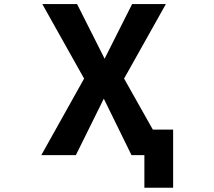

<svg xmlns="http://www.w3.org/2000/svg" viewBox="-20 -752 1040 933"><path d="M488.3 -466.8 622.1 -732.4H786.1L583 -370.1L722.7 -122.1H821.3V160.2H681.6V2H619.1L484.4 -272.5L348.6 2H180.7L388.7 -370.1L185.5 -732.4H354.5Z"/></svg>

Font: GenEi Gothic M Regular
Style: Bold
Weight: 700
Designer: o_tamon (Modified); [Source Han Sans]
Ryoko NISHIZUKA  (kana & ideographs); Paul D. Hunt (Latin, Greek & Cyrillic); Wenl
Version: Version 1.1a;Original Version 1.004